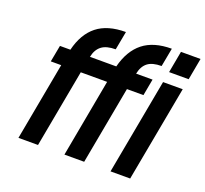

<svg xmlns="http://www.w3.org/2000/svg" viewBox="-126 -889 1112 1040"><g transform="rotate(20 430.0 -369.5)"><path d="M79.1 0 162.1 -449.2H102.1L120.1 -544.9H180.2Q203.6 -641.1 264.4 -689.5Q325.2 -737.8 430.2 -737.8L410.2 -630.9Q357.4 -630.9 329.6 -609.6Q301.8 -588.4 293 -544.9H444.8Q469.2 -641.1 530 -689.5Q590.8 -737.8 694.8 -737.8L674.8 -630.9Q622.1 -630.9 595 -609.9Q567.9 -588.9 559.1 -544.9H653.8L636.2 -449.2H541L458 0H344.2L426.8 -449.2H274.9L191.9 0ZM609.9 0 711.9 -551.8H825.2L723.1 0ZM724.1 -613.8 747.1 -738.8H859.9L836.9 -613.8Z"/></g></svg>

Font: Involve SemiBold Oblique
Style: Italic
Weight: 600
Italic angle: -10.5°
Designer: Stefan Peev
Foundry: Context Ltd.
Version: Version 1.001